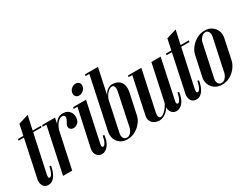

<svg xmlns="http://www.w3.org/2000/svg" viewBox="-59 -1218 2275 1744"><g transform="rotate(-30 1078.5 -346.5)"><path d="M119.8 -608.2 224.8 -640.5 108.2 -101Q107 -95.2 104.5 -82.2Q102 -69.2 103.1 -58Q104.2 -46.8 115 -46.8Q124.2 -46.8 133.2 -58.2Q142.2 -69.8 149.6 -90.6Q157 -111.5 162.5 -137.5L177.5 -134.5Q175.8 -117 168.2 -91.8Q160.8 -66.5 146.8 -43Q132.8 -19.5 111.8 -5.6Q90.8 8.2 61.8 4.5Q42 2.2 28.5 -10.5Q15 -23.2 9.5 -44.2Q4 -65.2 10 -91.5ZM182.8 -479 186.2 -495H280L276.5 -479ZM36.2 -479 39.5 -495H102.2L98.8 -479Z M365.2 -240.5 393 -373.2Q399.5 -403.8 413.4 -431.1Q427.2 -458.5 450.4 -476.1Q473.5 -493.8 507.8 -493.8Q539.2 -493.8 560.6 -478.2Q582 -462.8 590.5 -437.9Q599 -413 593 -383.8Q587.8 -358.5 571.2 -344.6Q554.8 -330.8 536 -328.2Q517.2 -325.8 505.5 -332.5Q488.5 -343 485.4 -356Q482.2 -369 487.5 -382.9Q492.8 -396.8 501 -408.2Q516 -435 515.4 -449.8Q514.8 -464.5 504.2 -469.9Q493.8 -475.2 478.5 -472.2Q465.2 -469.2 453.1 -459.1Q441 -449 430.2 -434.1Q419.5 -419.2 411.8 -401.1Q404 -383 400 -365L372.8 -236.2ZM226.2 0 332 -495H428L322.2 0ZM289.2 -479 293 -495H342L348.2 -479Z M657 -495H753L663.2 -75.5Q659.8 -60 665.6 -52.2Q671.5 -44.5 681.9 -49.1Q692.2 -53.8 703.1 -74.6Q714 -95.5 721 -137L737 -134.5Q729.8 -74.8 708 -42Q686.2 -9.2 659.6 0.8Q633 10.8 609.6 1.8Q586.2 -7.2 573.9 -31Q561.5 -54.8 568.8 -89.2ZM614.2 -479 618 -495H667L663.2 -479ZM676.2 -614.5Q681.2 -638 700.4 -653.6Q719.5 -669.2 743 -669.2Q766.8 -669.2 779.2 -653.6Q791.8 -638 786.8 -614.5Q782 -591 762.2 -574.9Q742.5 -558.8 718.8 -558.8Q695.2 -558.8 683.4 -574.9Q671.5 -591 676.2 -614.5Z M781.2 -140.5 899.8 -699H995.8L875.8 -132.2ZM856.2 -683 860.2 -699H909.8L905.8 -683ZM781.2 -140.5 925.5 -390.2Q933 -425.2 950 -452Q967 -478.8 993.6 -491.1Q1020.2 -503.5 1056 -495.2Q1089 -487.8 1107.1 -468.1Q1125.2 -448.5 1130.2 -419.4Q1135.2 -390.2 1127.8 -353.8L1082 -140.5Q1074.8 -105.5 1049.4 -72Q1024 -38.5 985.8 -16.5Q947.5 5.5 901.8 5.5Q856 5.5 826.4 -16.5Q796.8 -38.5 785.2 -71.9Q773.8 -105.2 781.2 -140.5ZM930.5 -390.8 864 -76.2Q860.5 -60.2 864.1 -45.1Q867.8 -30 877.5 -20.2Q887.2 -10.5 904 -10.5Q920.2 -10.5 933.6 -20.2Q947 -30 956.2 -45.1Q965.5 -60.2 969 -76.2L1041.2 -421Q1044.2 -433.5 1043.1 -447.6Q1042 -461.8 1035.6 -471.6Q1029.2 -481.5 1014.8 -481.5Q997.2 -481.5 978.9 -465.9Q960.5 -450.2 947.2 -429Q934 -407.8 930.5 -390.8Z M1447 -477.5 1374.2 -135.8Q1364.8 -92 1342.8 -60.8Q1320.8 -29.5 1292.2 -13.2Q1263.8 3 1236.2 3Q1220.8 3 1203 -2.9Q1185.2 -8.8 1170.8 -21Q1156.2 -33.2 1149.4 -53.4Q1142.5 -73.5 1148.8 -101.2L1232.2 -495H1333L1242.8 -73Q1238 -47.2 1244.1 -33.1Q1250.2 -19 1263.2 -19Q1275.8 -19 1291.1 -29.6Q1306.5 -40.2 1320.6 -56.9Q1334.8 -73.5 1345.2 -90.2Q1355.8 -107 1358 -119.2L1435.8 -482ZM1535.5 -495 1446.5 -75.2Q1444 -60.8 1449 -52.8Q1454 -44.8 1464.2 -48.5Q1474.5 -52.2 1485.6 -73.1Q1496.8 -94 1505.5 -136.8L1520.8 -133.8Q1512.8 -75 1491.4 -42.4Q1470 -9.8 1443.1 0.5Q1416.2 10.8 1392.9 2.6Q1369.5 -5.5 1357.1 -29.6Q1344.8 -53.8 1351.8 -89.2L1438.5 -495ZM1242.2 -495 1239.2 -479H1190.2L1193.2 -495Z M1671.8 -608.2 1776.8 -640.5 1660.2 -101Q1659 -95.2 1656.5 -82.2Q1654 -69.2 1655.1 -58Q1656.2 -46.8 1667 -46.8Q1676.2 -46.8 1685.2 -58.2Q1694.2 -69.8 1701.6 -90.6Q1709 -111.5 1714.5 -137.5L1729.5 -134.5Q1727.8 -117 1720.2 -91.8Q1712.8 -66.5 1698.8 -43Q1684.8 -19.5 1663.8 -5.6Q1642.8 8.2 1613.8 4.5Q1594 2.2 1580.5 -10.5Q1567 -23.2 1561.5 -44.2Q1556 -65.2 1562 -91.5ZM1734.8 -479 1738.2 -495H1832L1828.5 -479ZM1588.2 -479 1591.5 -495H1654.2L1650.8 -479Z M1769.2 -140.5Q1762 -105.2 1775 -71.9Q1788 -38.5 1818.6 -16.5Q1849.2 5.5 1895 5.5Q1940.8 5.5 1979 -16.5Q2017.2 -38.5 2042.6 -72Q2068 -105.5 2076 -140.5L2121 -353.8Q2128.2 -389 2116.1 -422.8Q2104 -456.5 2073.9 -478.5Q2043.8 -500.5 1998 -500.5Q1951.5 -500.5 1912.8 -478.1Q1874 -455.8 1848.1 -422Q1822.2 -388.2 1815 -353.8ZM1929.5 -418Q1933 -434.2 1942.8 -449.2Q1952.5 -464.2 1966.5 -474.4Q1980.5 -484.5 1997.2 -484.5Q2013.5 -484.5 2023 -474.4Q2032.5 -464.2 2035.6 -449.2Q2038.8 -434.2 2035.2 -418L1962.2 -76.2Q1958.8 -60.2 1949.1 -45.1Q1939.5 -30 1926.5 -20.2Q1913.5 -10.5 1897.2 -10.5Q1880.5 -10.5 1870.4 -20.2Q1860.2 -30 1856.6 -45.1Q1853 -60.2 1856.5 -76.2Z"/></g></svg>

Font: Emberly Black
Style: Italic
Weight: 900
Italic angle: -12°
Designer: Rajesh Rajput
Foundry: Rajesh Rajput
Version: Version 1.000